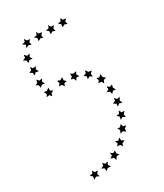

<svg xmlns="http://www.w3.org/2000/svg" viewBox="-147 -627 582 680"><g transform="rotate(-30 144.0 -287.0)"><path d="M26 -29 38 -31 42 -41 48 -31H60L52 -21L56 -10L44 -15L33 -9L35 -21ZM74 -31 85 -35 87 -47 95 -38 106 -41 101 -30 108 -20 95 -21 86 -13 85 -25ZM120 -45 130 -52 128 -64 138 -57 148 -62 147 -51 155 -42 143 -41 136 -30 132 -41ZM162 -70 169 -79 164 -90 176 -86 184 -94 185 -82 196 -76 184 -71 180 -60 174 -70ZM195 -104 200 -115 194 -125 205 -124 212 -133 216 -122 227 -119 217 -111 216 -99 207 -107ZM220 -146 223 -157 214 -165 226 -167 230 -178 236 -167H248L239 -157L241 -145L231 -151ZM235 -191V-203L225 -209L236 -214L238 -225L246 -216L258 -218L251 -207L256 -195L244 -199ZM240 -240 237 -251 226 -255 236 -261V-273L246 -266L256 -270L253 -258L259 -247L248 -249ZM234 -287 228 -297H216L223 -306L219 -316L230 -314L239 -322L240 -309L250 -301L239 -298ZM211 -328 201 -334 191 -328 193 -339 184 -346 195 -350 198 -361 206 -350 219 -348 210 -340ZM171 -353 159 -354 153 -344 149 -355 138 -358 147 -365 146 -377 157 -371 169 -374 164 -363ZM123 -360 112 -358 108 -347 102 -357H90L97 -366L94 -378L105 -374L116 -380L115 -368ZM65 -355 55 -350 52 -339 45 -348 33 -346 39 -356 33 -367 45 -365 55 -373V-361ZM32 -385 30 -397 20 -402 30 -407 32 -419 40 -410 52 -412 46 -402 52 -391 40 -393ZM35 -434 33 -446 23 -451 33 -456 35 -468 43 -459 55 -461 49 -451 55 -440 43 -442ZM38 -483 36 -495 25 -500 36 -505 38 -517 46 -508 58 -510 52 -500 58 -489 46 -491ZM51 -552 63 -554 67 -565 73 -555 85 -554 77 -545 80 -534 69 -538 58 -532 62 -544ZM100 -552 112 -554 116 -565 122 -555 134 -554 126 -545 128 -534 118 -538 108 -532 109 -544ZM149 -552 161 -554 165 -565 171 -555 183 -554 175 -545 178 -534 167 -538 157 -532 158 -544ZM198 -552 210 -554 215 -565 220 -555 232 -554 224 -545 227 -534 216 -538 206 -532 207 -544Z"/></g></svg>

Font: Santa christmas start
Style: Regular
Weight: 400
Designer: MUHAMMAD YONI
Version: Version 001.000